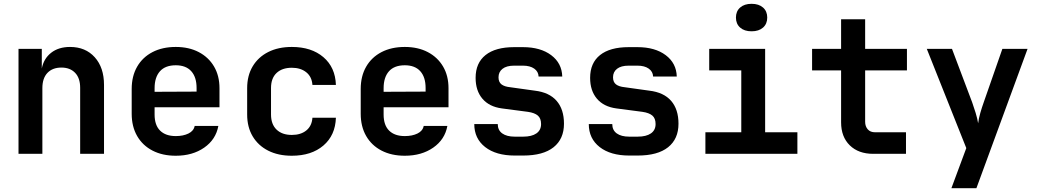

<svg xmlns="http://www.w3.org/2000/svg" viewBox="-20 -806 5440 1006"><path d="M77 0V-550H199V-447Q209 -499 248 -529.5Q287 -560 347 -560Q428 -560 476.5 -506Q525 -452 525 -361V0H400V-346Q400 -397 373.5 -424.5Q347 -452 302 -452Q255 -452 228.5 -424Q202 -396 202 -344V0Z M901 10Q831 10 779 -17Q727 -44 698.5 -93.5Q670 -143 670 -210V-340Q670 -407 698.5 -456.5Q727 -506 779 -533Q831 -560 901 -560Q970 -560 1021.5 -533Q1073 -506 1101.5 -457.5Q1130 -409 1130 -344V-244H790V-206Q790 -150 819 -121.5Q848 -93 901 -93Q940 -93 967.5 -106.5Q995 -120 1000 -146H1124Q1111 -75 1050 -32.5Q989 10 901 10ZM790 -344V-325L1010 -326V-345Q1010 -402 982 -433Q954 -464 901 -464Q846 -464 818 -432.5Q790 -401 790 -344Z M1509 10Q1438 10 1385.5 -16.5Q1333 -43 1304 -91.5Q1275 -140 1275 -206V-344Q1275 -410 1304 -458.5Q1333 -507 1385.5 -533.5Q1438 -560 1509 -560Q1612 -560 1674.5 -506.5Q1737 -453 1740 -361H1617Q1614 -404 1584.5 -427.5Q1555 -451 1509 -451Q1458 -451 1429 -423.5Q1400 -396 1400 -345V-206Q1400 -155 1429 -127Q1458 -99 1509 -99Q1556 -99 1585 -122.5Q1614 -146 1617 -189H1740Q1737 -97 1674.5 -43.5Q1612 10 1509 10Z M2101 10Q2031 10 1979 -17Q1927 -44 1898.5 -93.5Q1870 -143 1870 -210V-340Q1870 -407 1898.5 -456.5Q1927 -506 1979 -533Q2031 -560 2101 -560Q2170 -560 2221.5 -533Q2273 -506 2301.5 -457.5Q2330 -409 2330 -344V-244H1990V-206Q1990 -150 2019 -121.5Q2048 -93 2101 -93Q2140 -93 2167.5 -106.5Q2195 -120 2200 -146H2324Q2311 -75 2250 -32.5Q2189 10 2101 10ZM1990 -344V-325L2210 -326V-345Q2210 -402 2182 -433Q2154 -464 2101 -464Q2046 -464 2018 -432.5Q1990 -401 1990 -344Z M2677 9Q2579 9 2522 -35.5Q2465 -80 2465 -156H2588Q2588 -124 2611.5 -107Q2635 -90 2677 -90H2721Q2766 -90 2790.5 -107Q2815 -124 2815 -156Q2815 -186 2798 -200.5Q2781 -215 2746 -220L2609 -238Q2543 -247 2507.5 -289Q2472 -331 2472 -398Q2472 -476 2524 -517.5Q2576 -559 2674 -559H2720Q2812 -559 2868 -517Q2924 -475 2926 -405H2802Q2801 -431 2779 -446.5Q2757 -462 2720 -462H2674Q2634 -462 2613 -445.5Q2592 -429 2592 -401Q2592 -376 2607.5 -364Q2623 -352 2653 -349L2782 -331Q2858 -322 2896.5 -277.5Q2935 -233 2935 -158Q2935 -78 2880.5 -34.5Q2826 9 2721 9Z M3277 9Q3179 9 3122 -35.5Q3065 -80 3065 -156H3188Q3188 -124 3211.5 -107Q3235 -90 3277 -90H3321Q3366 -90 3390.5 -107Q3415 -124 3415 -156Q3415 -186 3398 -200.5Q3381 -215 3346 -220L3209 -238Q3143 -247 3107.5 -289Q3072 -331 3072 -398Q3072 -476 3124 -517.5Q3176 -559 3274 -559H3320Q3412 -559 3468 -517Q3524 -475 3526 -405H3402Q3401 -431 3379 -446.5Q3357 -462 3320 -462H3274Q3234 -462 3213 -445.5Q3192 -429 3192 -401Q3192 -376 3207.5 -364Q3223 -352 3253 -349L3382 -331Q3458 -322 3496.5 -277.5Q3535 -233 3535 -158Q3535 -78 3480.5 -34.5Q3426 9 3321 9Z M3676 0V-113H3864V-437H3696V-550H3989V-113H4158V0ZM3918 -642Q3880 -642 3858 -661.5Q3836 -681 3836 -714Q3836 -747 3858 -766.5Q3880 -786 3918 -786Q3956 -786 3978 -766.5Q4000 -747 4000 -714Q4000 -681 3978 -661.5Q3956 -642 3918 -642Z M4555 0Q4478 0 4432.5 -44.5Q4387 -89 4387 -165V-437H4235V-550H4387V-705H4513V-550H4732V-437H4513V-168Q4513 -144 4526.5 -128.5Q4540 -113 4564 -113H4727V0Z M4965 180 5043 -30 4836 -550H4968L5074 -269Q5083 -244 5092 -214.5Q5101 -185 5105 -160Q5108 -185 5116.5 -214.5Q5125 -244 5134 -269L5232 -550H5364L5096 180Z"/></svg>

Font: JetBrains Mono NL
Style: Bold
Weight: 700
Monospace: yes
Designer: Philipp Nurullin, Konstantin Bulenkov
Foundry: JetBrains
Version: Version 2.305; ttfautohint (v1.8.4.7-5d5b)